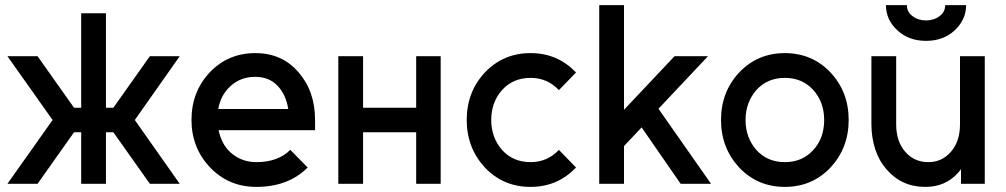

<svg xmlns="http://www.w3.org/2000/svg" viewBox="-20 -720 3941 752"><path d="M9 -500 186 -250 9 0H127L304 -250L127 -500ZM684 -500H567L390 -250L567 0H684L508 -250ZM298 -668V-298H206V-202H298V0H395V-202H488V-298H395V-668Z M1214 -210V-250Q1214 -363 1149 -437Q1085 -512 980 -512Q873 -512 801 -436Q730 -360 730 -250Q730 -141 803 -64Q876 12 984 12Q1109 12 1185 -64L1117 -133Q1069 -85 984 -85Q926 -85 884 -122Q865 -139 853.5 -161Q842 -183 836 -210ZM979 -419Q1035 -419 1068 -383Q1100 -349 1109 -293H835Q844 -347 882 -382Q922 -419 979 -419Z M1305 0H1402V-202H1610V0H1706V-500H1610V-298H1402V-500H1305Z M2058 -512Q1951 -512 1879 -436Q1808 -360 1808 -250Q1808 -141 1879 -64Q1951 12 2058 12Q2164 12 2236 -64L2169 -133Q2124 -85 2058 -85Q1990 -85 1947 -132Q1904 -181 1904 -250Q1904 -320 1947 -368Q1990 -415 2058 -415Q2124 -415 2169 -367L2236 -436Q2164 -512 2058 -512Z M2327 0H2424V-148L2493 -221L2646 0H2765L2559 -294L2753 -500H2622L2424 -290V-700H2327Z M3054 -512Q2947 -512 2875 -436Q2804 -360 2804 -250Q2804 -141 2875 -64Q2947 12 3054 12Q3161 12 3233 -64Q3304 -141 3304 -250Q3304 -360 3233 -436Q3161 -512 3054 -512ZM3054 -415Q3122 -415 3165 -368Q3208 -320 3208 -250Q3208 -215 3197.5 -185.5Q3187 -156 3165 -132Q3122 -85 3054 -85Q2986 -85 2943 -132Q2900 -181 2900 -250Q2900 -285 2911 -314.5Q2922 -344 2943 -368Q2986 -415 3054 -415Z M3450 -700Q3450 -642 3495 -601Q3539 -560 3607 -560Q3675 -560 3719 -601Q3764 -643 3764 -700H3682Q3682 -673 3660 -657Q3638 -640 3607 -640Q3576 -640 3554 -657Q3532 -673 3532 -700ZM3393 -500V-236Q3393 -181 3408 -135.5Q3423 -90 3452 -57Q3511 12 3604 12Q3684 12 3733 -44Q3735 -47 3738.5 -50.5Q3742 -54 3744 -58V0H3837V-500H3740V-233Q3740 -166 3704 -125Q3669 -85 3616 -85Q3561 -85 3526 -125Q3490 -166 3490 -233V-500Z"/></svg>

Font: Unageo
Style: Medium
Weight: 500
Designer: Richard Sepsi
Foundry: Richard Sepsi
Version: Version 2.000